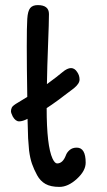

<svg xmlns="http://www.w3.org/2000/svg" viewBox="-20 -732 420 753"><path d="M88 -266Q69 -256 55 -256Q41 -256 30 -275Q23 -289 23 -296Q23 -303 26.5 -310.5Q30 -318 51 -330L87 -352Q85 -472 85 -550Q85 -628 87 -658.5Q89 -689 98.5 -700.5Q108 -712 128 -712Q172 -712 172 -677Q172 -645 168.5 -556.5Q165 -468 164 -402Q205 -432 225 -449Q263 -481 283 -449Q292 -436 292 -420Q292 -404 270 -386Q199 -331 163 -308Q163 -160 186 -110Q195 -91 204 -91Q226 -91 238 -122Q242 -134 253 -143.5Q264 -153 281 -153Q316 -153 316 -94Q316 -62 281.5 -30.5Q247 1 213 1Q179 1 158.5 -10.5Q138 -22 125.5 -45Q113 -68 105.5 -89.5Q98 -111 94 -142Q89 -192 89 -233Z"/></svg>

Font: Patrick Hand
Style: Regular
Weight: 400
Designer: Patrick Wagesreiter
Foundry: Patrick Wagesreiter
Version: Version 1.003;PS 001.003;hotconv 1.0.70;makeotf.lib2.5.58329